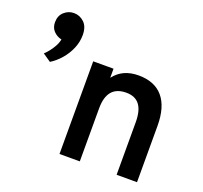

<svg xmlns="http://www.w3.org/2000/svg" viewBox="-123 -854 1050 995"><g transform="rotate(20 402.0 -356.0)"><path d="M91 -431.5 46.5 -462Q55.5 -470 68.5 -485.8Q81.5 -501.5 92.5 -521.2Q103.5 -541 107.5 -561Q81 -567 63.2 -585.8Q45.5 -604.5 45.5 -634Q45.5 -670 68.8 -691Q92 -712 122.5 -712Q155 -712 179.2 -689Q203.5 -666 203.5 -620Q203.5 -581.5 188 -545.2Q172.5 -509 146.8 -479.5Q121 -450 91 -431.5ZM301 0V-511H413V-461Q437 -492.5 470.8 -507.8Q504.5 -523 548 -523Q636.5 -523 682.5 -469Q728.5 -415 728.5 -310.5V0H616V-290Q616 -354 591.8 -385.5Q567.5 -417 518.5 -417Q465.5 -417 439.2 -386Q413 -355 413 -292V0Z"/></g></svg>

Font: Overpass SemiBold
Style: Regular
Weight: 600
Designer: Delve Withrington, Dave Bailey, Thomas Jockin
Foundry: Delve Fonts LLC
Version: Version 4.000